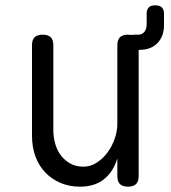

<svg xmlns="http://www.w3.org/2000/svg" viewBox="-20 -690 640 720"><path d="M420 -224V-520Q420 -541 430 -550.5Q440 -560 460 -560Q467 -560 473 -559Q478 -560 484 -560H499Q513 -560 521.5 -570.5Q530 -581 530 -599V-638Q530 -654 537.5 -662Q545 -670 562 -670Q579 -670 587 -662Q595 -654 595 -638V-595Q595 -554 570.5 -528.5Q546 -503 503 -503H500V-30Q500 -9 490 0.5Q480 10 460 10Q440 10 430 0.5Q420 -9 420 -30V-96Q405 -46 370 -18Q335 10 280 10Q240 10 207 -4Q174 -18 150 -43Q126 -68 113 -103Q100 -138 100 -181V-520Q100 -541 110 -550.5Q120 -560 140 -560Q160 -560 170 -550.5Q180 -541 180 -520V-203Q180 -176 187 -151Q194 -126 208.5 -107Q223 -88 244 -76.5Q265 -65 293 -65Q320 -65 343.5 -80.5Q367 -96 384 -119.5Q401 -143 410.5 -171Q420 -199 420 -224Z"/></svg>

Font: Maple Mono Normal NL Light
Style: Regular
Weight: 300
Monospace: yes
Designer: subframe7536
Version: Version 7.000